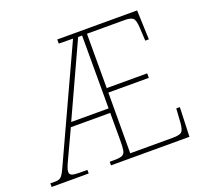

<svg xmlns="http://www.w3.org/2000/svg" viewBox="-126 -858 1066 1003"><g transform="rotate(-20 407.0 -357.0)"><path d="M-3 0V-20H26Q44 -20 55.5 -29Q67 -38 84 -76L367 -690L288 -691V-714H732L738 -551H718L714 -624Q712 -667 699.5 -678Q687 -689 654 -689H444V-387H669V-362H444L443 -25H679Q719 -25 730 -36.5Q741 -48 744 -85L749 -163H769L763 0H327V-20H353Q383 -20 396.5 -26Q410 -32 413.5 -50Q417 -68 417 -105V-259H198L129 -111Q117 -86 111 -70.5Q105 -55 105 -44Q105 -30 117.5 -25Q130 -20 157 -20H203V0ZM209 -284H417V-689H395Z"/></g></svg>

Font: Noto Serif Bengali SemiCondensed Thin
Style: Regular
Weight: 100
Width: 4
Designer: Juan Bruce, Universal Thirst, Indian Type Foundry and the Monotype Design Team.
Foundry: Monotype Imaging Inc.
Version: Version 2.003; ttfautohint (v1.8.4.7-5d5b)